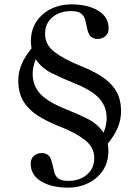

<svg xmlns="http://www.w3.org/2000/svg" viewBox="-20 -758 640 882"><path d="M475 -98Q478 -83 478 -66Q478 -12 452 26Q426 64 384 84Q342 104 294 104Q217 104 169 75Q121 46 121 -6Q121 -30 136.5 -42.5Q152 -55 172 -55Q186 -55 199 -47Q212 -39 218 -14Q224 8 228 28Q232 48 246 60.5Q260 73 294 73Q346 73 379.5 44Q413 15 413 -31Q413 -82 369.5 -115.5Q326 -149 254 -177Q198 -199 155 -226Q112 -253 88 -292Q64 -331 64 -388Q64 -428 80 -464.5Q96 -501 125 -536Q122 -551 122 -568Q122 -622 148 -660Q174 -698 216 -718Q258 -738 306 -738Q383 -738 431 -709Q479 -680 479 -628Q479 -604 463.5 -591.5Q448 -579 428 -579Q415 -579 401.5 -587Q388 -595 382 -620Q377 -643 372.5 -662.5Q368 -682 354.5 -694.5Q341 -707 306 -707Q254 -707 220.5 -678.5Q187 -650 187 -603Q187 -552 230.5 -519Q274 -486 346 -457Q402 -435 445 -408Q488 -381 512 -342.5Q536 -304 536 -246Q536 -206 520 -169.5Q504 -133 475 -98ZM144 -486Q137 -467 133.5 -450.5Q130 -434 130 -419Q130 -365 165 -327Q200 -289 284 -256Q334 -236 381.5 -212.5Q429 -189 456 -148Q463 -167 466.5 -183.5Q470 -200 470 -215Q470 -269 435 -307Q400 -345 316 -378Q266 -398 218.5 -421.5Q171 -445 144 -486Z"/></svg>

Font: Zen Antique Soft
Style: Regular
Weight: 400
Designer: Yoshimichi Ohira
Foundry: Positype
Version: Version 1.001